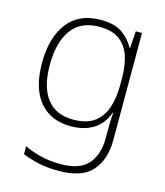

<svg xmlns="http://www.w3.org/2000/svg" viewBox="-115 -721 821 955"><g transform="rotate(15 295.0 -243.0)"><path d="M287 -633Q356 -633 396 -606Q436 -579 459 -536H462L468 -623H500V-71Q500 28 448.5 87.5Q397 147 276 147Q216 147 170.5 136.5Q125 126 89 111V70Q125 88 173 100Q221 112 277 112Q376 112 418.5 62.5Q461 13 461 -70V-108Q461 -133 461.5 -154.5Q462 -176 464 -201H461Q441 -143 393.5 -113Q346 -83 276 -83Q174 -83 116 -151.5Q58 -220 58 -351Q58 -481 116 -557Q174 -633 287 -633ZM289 -598Q192 -598 145 -532.5Q98 -467 98 -351Q98 -237 144.5 -177.5Q191 -118 279 -118Q352 -118 391.5 -149.5Q431 -181 446.5 -231.5Q462 -282 462 -339V-382Q462 -446 445.5 -494.5Q429 -543 391.5 -570.5Q354 -598 289 -598Z"/></g></svg>

Font: Noto Sans Telugu UI ExtraLight
Style: Regular
Weight: 200
Designer: Jelle Bosma - Monotype Design Team
Foundry: Monotype Imaging Inc.
Version: Version 2.005; ttfautohint (v1.8.4.7-5d5b)